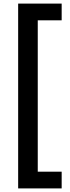

<svg xmlns="http://www.w3.org/2000/svg" viewBox="-20 -888 391 1068"><path d="M81 -868H323V-775H190V67H323V160H81Z"/></svg>

Font: Encode Sans Normal
Style: SemiBold
Weight: 600
Designer: Pablo Impallari, Andres Torresi
Foundry: Pablo Impallari, Andres Torresi
Version: Version 1.000; ttfautohint (v1.00) -l 8 -r 50 -G 200 -x 14 -